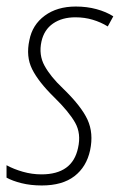

<svg xmlns="http://www.w3.org/2000/svg" viewBox="-23 -558 368 588"><path d="M105 10Q71 10 43 3Q15 -4 -3 -14V-52Q19 -40 47 -32Q75 -24 104 -24Q199 -24 216 -105Q226 -149 207 -182.5Q188 -216 143 -260Q95 -307 75.5 -346Q56 -385 67 -435Q76 -482 114 -510Q152 -538 209 -538Q243 -538 272.5 -530Q302 -522 324 -508L307 -477Q286 -490 261 -497.5Q236 -505 208 -505Q167 -505 139.5 -486Q112 -467 104 -431Q95 -390 113.5 -356.5Q132 -323 169 -288Q226 -233 245 -191.5Q264 -150 253 -98Q242 -47 205 -18.5Q168 10 105 10Z"/></svg>

Font: Noto Sans Condensed ExtraLight
Style: Italic
Weight: 200
Width: 3
Italic angle: -12°
Designer: Monotype Design Team
Foundry: Monotype Imaging Inc.
Version: Version 2.013; ttfautohint (v1.8.4.7-5d5b)